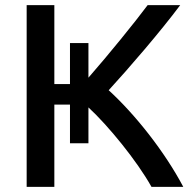

<svg xmlns="http://www.w3.org/2000/svg" viewBox="-20 -721 749 749"><path d="M253 -162V-313H192V8H84V-701H192V-393H253V-553H325V-418C403 -507 506 -634 556 -701H683C607 -599 482 -454 404 -369C507 -275 622 -130 695 8H571C514 -94 402 -231 325 -302V-162Z"/></svg>

Font: Repo Medium
Style: Regular
Weight: 500
Designer: Stefan Peev
Foundry: Context Ltd
Version: Version 1.502